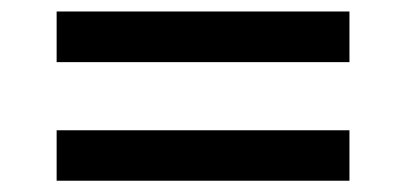

<svg xmlns="http://www.w3.org/2000/svg" viewBox="-20 -435 707 339"><path d="M80 -325.3V-414.7H597V-325.3ZM80 -115.9V-205H597V-115.9Z"/></svg>

Font: Ancizar Serif Light
Style: Regular
Weight: 300
Designer: Cesar Puertas, Viviana Monsalve, Julian Moncada, Julian Prieto, Jose Castro, Felipe Aragon, Mariel Hernandez, Sara Alarc
Version: Version 8.100